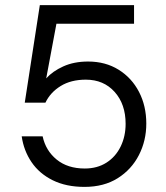

<svg xmlns="http://www.w3.org/2000/svg" viewBox="-20 -720 651 752"><path d="M311 12Q239 12 186.5 -14Q134 -40 103.5 -85Q73 -130 65 -186H147Q159 -130 202 -95Q245 -60 312 -60Q361 -60 397 -83Q433 -106 452.5 -146Q472 -186 472 -235Q472 -312 429 -360Q386 -408 316 -408Q258 -408 217.5 -383Q177 -358 158 -318H77L136 -700H505V-627H201L161 -413Q186 -441 228 -460Q270 -479 325 -479Q393 -479 444.5 -447Q496 -415 524.5 -360Q553 -305 553 -236Q553 -169 524 -112.5Q495 -56 441 -22Q387 12 311 12Z"/></svg>

Font: DM Sans
Style: Regular
Weight: 400
Designer: Colophon Foundry, Jonny Pinhorn
Foundry: Colophon Foundry
Version: Version 4.004; ttfautohint (v1.8.4.7-5d5b)